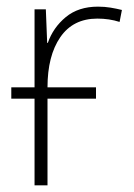

<svg xmlns="http://www.w3.org/2000/svg" viewBox="-20 -558 402 578"><path d="M269 -295V-261H123V0H84V-261H14V-295H84V-530H118L122 -429H124Q140 -475 178 -506.5Q216 -538 275 -538Q295 -538 313 -535Q331 -532 347 -528L340 -492Q309 -502 273 -502Q200 -502 161.5 -446Q123 -390 123 -295Z"/></svg>

Font: Noto Sans Disp ExtLt
Style: Regular
Weight: 200
Designer: Monotype Design Team
Foundry: Monotype Imaging Inc.
Version: Version 2.000;GOOG;noto-source:20170915:90ef993387c0